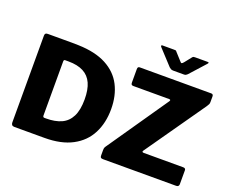

<svg xmlns="http://www.w3.org/2000/svg" viewBox="-146 -1198 1731 1441"><g transform="rotate(20 720.0 -477.5)"><path d="M87 0Q61 0 61 -27V-719Q61 -732 66.5 -737Q72 -742 85 -742Q109 -742 142 -742Q175 -742 210.5 -742Q246 -742 278 -742Q310 -742 330 -741Q465 -737 552.5 -690.5Q640 -644 682 -562.5Q724 -481 724 -373Q724 -263 680.5 -178.5Q637 -94 548.5 -47Q460 0 328 0ZM276 -141H289Q361 -141 410.5 -163.5Q460 -186 486 -237.5Q512 -289 512 -374Q512 -452 489.5 -502Q467 -552 420 -576.5Q373 -601 301 -601H273Q263 -601 263 -587V-155Q263 -141 276 -141ZM796 0Q782 0 777 -4.5Q772 -9 772 -23V-63Q772 -78 775 -85Q778 -92 791 -110L1114 -579Q1124 -594 1106 -594H822Q810 -594 806 -599Q802 -604 802 -616V-723Q802 -742 818 -742H1389Q1406 -742 1406 -724V-678Q1406 -668 1402.5 -660.5Q1399 -653 1391 -641L1056 -162Q1052 -154 1056 -151.5Q1060 -149 1067 -149H1381Q1401 -149 1401 -132V-20Q1401 -12 1396 -6Q1391 0 1379 0H796ZM1161 -946Q1166 -953 1172 -954Q1178 -955 1186 -955H1283Q1301 -955 1284 -938L1175 -817Q1170 -813 1164.5 -809Q1159 -805 1149 -805H1064Q1051 -805 1044 -809Q1037 -813 1030 -819L920 -938Q913 -945 913.5 -950Q914 -955 922 -955H1013Q1022 -955 1027 -954.5Q1032 -954 1037 -946L1086 -892Q1097 -878 1102.5 -879Q1108 -880 1118 -892Z"/></g></svg>

Font: Libre Franklin ExtraBold
Style: Regular
Weight: 800
Designer: Pablo Impallari, Rodrigo Fuenzalida, Nhung Nguyen
Foundry: Impallari Type
Version: Version 3.000